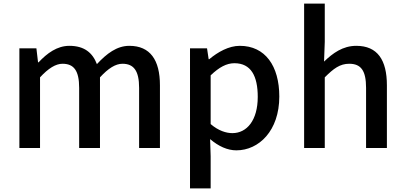

<svg xmlns="http://www.w3.org/2000/svg" viewBox="-20 -817 2233 1060"><path d="M87 0H201V-390C247 -440 288 -465 325 -465C388 -465 417 -427 417 -332V0H532V-390C578 -440 618 -465 656 -465C718 -465 748 -427 748 -332V0H863V-346C863 -486 809 -564 694 -564C625 -564 569 -521 515 -463C491 -526 445 -564 363 -564C295 -564 240 -523 193 -473H190L181 -550H87Z M1029 223H1143V45L1140 -49C1187 -9 1236 13 1285 13C1409 13 1522 -95 1522 -284C1522 -453 1444 -564 1304 -564C1243 -564 1183 -530 1135 -490H1132L1123 -550H1029ZM1263 -82C1229 -82 1186 -95 1143 -132V-401C1190 -446 1231 -468 1274 -468C1366 -468 1403 -397 1403 -282C1403 -153 1343 -82 1263 -82Z M1659 0H1773V-390C1822 -439 1857 -465 1908 -465C1973 -465 2001 -427 2001 -332V0H2116V-346C2116 -486 2064 -564 1947 -564C1872 -564 1817 -523 1769 -477L1773 -586V-797H1659Z"/></svg>

Font: Noto Sans CJK JP Medium
Style: Regular
Weight: 500
Designer: Ryoko NISHIZUKA (kana & ideographs); Paul D. Hunt (Latin, Greek & Cyrillic); Wenlong ZHANG (bopomofo); Sandoll Communica
Foundry: Adobe Systems Incorporated
Version: Version 1.004;PS 1.004;hotconv 1.0.82;makeotf.lib2.5.63406